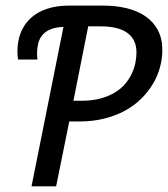

<svg xmlns="http://www.w3.org/2000/svg" viewBox="-20 -658 593 678"><path d="M204.1 -563Q175.8 -562 157.7 -554.2Q139.6 -546.4 129.2 -533.4Q118.7 -520.5 114.7 -504.2Q110.8 -487.8 110.8 -469.7Q110.8 -459.5 112.3 -447.8H43.9Q43 -455.1 42.2 -462.2Q41.5 -469.2 41.5 -476.1Q41.5 -513.2 53.5 -543Q65.4 -572.8 88.4 -594Q111.3 -615.2 145.3 -626.7Q179.2 -638.2 222.7 -638.2H345.2Q388.7 -638.2 426.5 -629.2Q464.4 -620.1 492.7 -601.1Q521 -582 537.1 -552.2Q553.2 -522.5 553.2 -481Q553.2 -450.7 544.9 -420.2Q536.6 -389.6 520 -361.8Q503.4 -334 478.8 -309.6Q454.1 -285.2 421.6 -267.3Q389.2 -249.5 348.4 -239.3Q307.6 -229 259.3 -229H224.6L178.2 0H91.3ZM461.9 -473.1Q461.9 -517.6 430.4 -541.3Q398.9 -564.9 335 -564.9H291.5L239.3 -302.2H267.1Q305.7 -302.2 335.2 -310.3Q364.7 -318.4 386.5 -331.8Q408.2 -345.2 422.6 -362.5Q437 -379.9 445.8 -398.9Q454.6 -418 458.3 -437.3Q461.9 -456.5 461.9 -473.1Z"/></svg>

Font: Code New Roman
Style: Italic
Weight: 400
Italic angle: -11°
Monospace: yes
Designer: Sam Radian
Foundry: Code New Roman
Version: Version 1.508 October 19, 2014